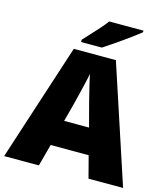

<svg xmlns="http://www.w3.org/2000/svg" viewBox="-132 -1030 990 1132"><g transform="rotate(15 363.0 -463.5)"><path d="M515 0 480 -134H248L212 0H0L233 -717H490L726 0ZM409 -409Q404 -428 395 -463.5Q386 -499 377 -537Q368 -575 363 -599Q359 -575 350.5 -539Q342 -503 333.5 -468Q325 -433 319 -409L288 -292H440ZM602 -917Q584 -903 557 -882.5Q530 -862 499 -840.5Q468 -819 439.5 -799.5Q411 -780 391 -767H264V-781Q281 -800 305 -825.5Q329 -851 353 -878Q377 -905 393 -927H602Z"/></g></svg>

Font: Noto Sans Telugu Black
Style: Regular
Weight: 900
Designer: Jelle Bosma - Monotype Design Team
Foundry: Monotype Imaging Inc.
Version: Version 2.005; ttfautohint (v1.8.4.7-5d5b)